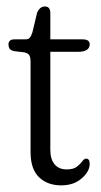

<svg xmlns="http://www.w3.org/2000/svg" viewBox="-20 -548 303 578"><path d="M52.5 -390.5 23 -394Q11.5 -396.5 8.5 -402Q5.5 -407.5 5.5 -414Q5.5 -429.5 23.5 -429.5H56.5Q64.5 -429.5 69 -433.8Q73.5 -438 77.5 -450.5L91.5 -509Q99.5 -528.5 115 -528.5Q131.5 -528.5 131.5 -508.5V-429.5H228.5Q250 -429.5 250 -415Q250 -392 214.5 -392H131.5V-96.5Q131.5 -68.5 144.5 -53.2Q157.5 -38 180.5 -38Q201 -38 211.2 -46Q221.5 -54 227.5 -62.2Q233.5 -70.5 239.5 -70.5Q250 -70.5 250 -54.5Q250 -32 226 -11Q202 10 164.5 10Q122.5 10 97.2 -14.8Q72 -39.5 72 -90V-361.5Q72 -374.5 68.5 -381.2Q65 -388 52.5 -390.5Z"/></svg>

Font: Fraunces 144pt S100 Light
Style: Regular
Weight: 300
Version: Version 1.000; ttfautohint (v1.8.3)